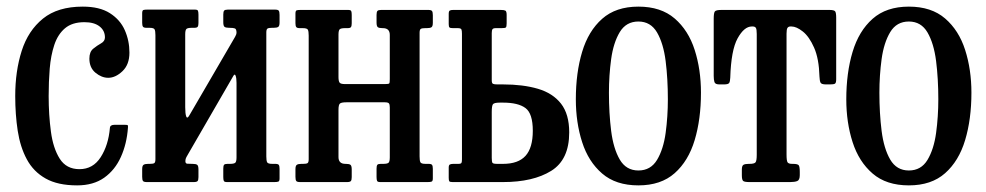

<svg xmlns="http://www.w3.org/2000/svg" viewBox="-20 -550 2980 580"><path d="M26 -260Q26 -335 45.5 -396.2Q65 -457.5 109.8 -493.8Q154.5 -530 230 -530Q281 -530 312 -510.2Q343 -490.5 357 -458.8Q371 -427 371 -391Q371 -355 350 -335Q329 -315 307 -315Q287 -315 268.5 -330.2Q250 -345.5 250 -373Q250 -393.5 261.8 -403Q273.5 -412.5 285.2 -419Q297 -425.5 297 -437Q297 -457.5 280.8 -470.2Q264.5 -483 235 -483Q198 -483 176.2 -464.5Q154.5 -446 144 -414.2Q133.5 -382.5 130.2 -342.8Q127 -303 127 -260Q127 -203 133.8 -152.5Q140.5 -102 160.5 -70.5Q180.5 -39 220 -39Q261 -39 284.2 -75.2Q307.5 -111.5 312 -163.5Q312.5 -173 326 -173H357Q365 -173 366 -171.5Q367 -170 366.5 -164Q363 -115.5 345.2 -76Q327.5 -36.5 294.8 -13.2Q262 10 213 10Q154.5 10 117.8 -10.8Q81 -31.5 61 -68.8Q41 -106 33.5 -155Q26 -204 26 -260Z M784.5 -77.5Q784.5 -64.5 787 -59.8Q789.5 -55 802.5 -55H811.5Q820 -55 822.2 -51.8Q824.5 -48.5 824.5 -40V-11Q824.5 -3 821 -1.5Q817.5 0 809 0H665.5Q657.5 0 656 -3.8Q654.5 -7.5 654.5 -15.5V-40.5Q654.5 -49 656.8 -52Q659 -55 667 -55H674.5Q686.5 -55 690.5 -58.2Q694.5 -61.5 694.5 -74.5V-299.5Q694.5 -314 691.8 -321.2Q689 -328.5 684.5 -320L548 -84Q546 -80.5 543 -75.2Q540 -70 540 -63.5Q540 -56 545.5 -55.5Q551 -55 560.5 -55H562Q572 -55 575.8 -52Q579.5 -49 579.5 -38V-15Q579.5 -6 576.8 -3Q574 0 565.5 0H423.5Q414.5 0 412 -3.2Q409.5 -6.5 409.5 -16V-39Q409.5 -49.5 413.8 -52.2Q418 -55 427.5 -55H432.5Q442.5 -55 446 -57.2Q449.5 -59.5 449.5 -69V-443.5Q449.5 -456.5 447 -461.2Q444.5 -466 431.5 -466H422.5Q414.5 -466 412 -469.2Q409.5 -472.5 409.5 -481V-510Q409.5 -518.5 413.2 -519.8Q417 -521 425 -521H568.5Q576.5 -521 578 -517.5Q579.5 -514 579.5 -505.5V-480.5Q579.5 -472.5 577.2 -469.2Q575 -466 567 -466H559.5Q547.5 -466 543.5 -462.8Q539.5 -459.5 539.5 -446.5V-226Q539.5 -206.5 542.5 -198.2Q545.5 -190 552 -201.5L690 -438.5Q694.5 -446.5 694.5 -450.5Q694.5 -462 689.8 -464Q685 -466 673.5 -466H672Q662 -466 658.2 -469Q654.5 -472 654.5 -483V-506Q654.5 -515 657.2 -518Q660 -521 668.5 -521H810.5Q819.5 -521 822 -517.8Q824.5 -514.5 824.5 -505V-482Q824.5 -471.5 820.5 -468.8Q816.5 -466 806.5 -466H801.5Q792 -466 788.2 -463.8Q784.5 -461.5 784.5 -452Z M1247.5 -77.5Q1247.5 -64.5 1250 -59.8Q1252.5 -55 1265.5 -55H1274.5Q1283 -55 1285.2 -51.8Q1287.5 -48.5 1287.5 -40V-11Q1287.5 -3 1284 -1.5Q1280.5 0 1272 0H1128.5Q1120.5 0 1119 -3.8Q1117.5 -7.5 1117.5 -15.5V-40.5Q1117.5 -49 1119.8 -52Q1122 -55 1130 -55H1137.5Q1149.5 -55 1153.5 -58.2Q1157.5 -61.5 1157.5 -74.5V-225.5Q1157.5 -234.5 1154.8 -237.8Q1152 -241 1142 -241H1027Q1012 -241 1007.2 -237.5Q1002.5 -234 1002.5 -218V-75.5Q1002.5 -55 1023.5 -55H1025Q1035 -55 1038.8 -52Q1042.5 -49 1042.5 -38V-15Q1042.5 -6 1039.8 -3Q1037 0 1028.5 0H886.5Q877.5 0 875 -3.2Q872.5 -6.5 872.5 -16V-39Q872.5 -49.5 876.8 -52.2Q881 -55 890.5 -55H895.5Q905.5 -55 909 -57.2Q912.5 -59.5 912.5 -69V-442.5Q912.5 -455.5 910 -460.2Q907.5 -465 894.5 -465H885.5Q877.5 -465 875 -468.2Q872.5 -471.5 872.5 -480V-509Q872.5 -517.5 876.2 -518.8Q880 -520 888 -520H1031.5Q1039.5 -520 1041 -516.5Q1042.5 -513 1042.5 -504.5V-479.5Q1042.5 -471.5 1040.2 -468.2Q1038 -465 1030 -465H1022.5Q1010.5 -465 1006.5 -461.8Q1002.5 -458.5 1002.5 -445.5V-317.5Q1002.5 -305 1005.8 -300.5Q1009 -296 1022.5 -296H1142.5Q1154 -296 1155.8 -298Q1157.5 -300 1157.5 -311V-444.5Q1157.5 -465 1136.5 -465H1135Q1125 -465 1121.2 -468Q1117.5 -471 1117.5 -482V-505Q1117.5 -514 1120.2 -517Q1123 -520 1131.5 -520H1273.5Q1282.5 -520 1285 -516.8Q1287.5 -513.5 1287.5 -504V-481Q1287.5 -470.5 1283.5 -467.8Q1279.5 -465 1269.5 -465H1264.5Q1255 -465 1251.2 -462.8Q1247.5 -460.5 1247.5 -451Z M1347 0Q1339 0 1337.2 -2.5Q1335.5 -5 1335.5 -13V-44Q1335.5 -51.5 1339.2 -53.2Q1343 -55 1349.5 -55H1364.5Q1372.5 -55 1374 -58Q1375.5 -61 1375.5 -68.5V-448Q1375.5 -457.5 1373.8 -461.2Q1372 -465 1362.5 -465H1348Q1340.5 -465 1338 -467Q1335.5 -469 1335.5 -477V-508Q1335.5 -516 1338.5 -518Q1341.5 -520 1349 -520H1492.5Q1502.5 -520 1506.5 -518Q1510.5 -516 1510.5 -505V-479.5Q1510.5 -469 1508 -467Q1505.5 -465 1495 -465H1478Q1470 -465 1467.8 -461.8Q1465.5 -458.5 1465.5 -450V-307.5Q1465.5 -298.5 1469.2 -296.8Q1473 -295 1482.5 -295H1499.5Q1560 -295 1605 -281.8Q1650 -268.5 1674.8 -236.8Q1699.5 -205 1699.5 -150Q1699.5 -67.5 1645 -33.8Q1590.5 0 1499.5 0ZM1499.5 -55Q1545.5 -55 1567.5 -79.2Q1589.5 -103.5 1589.5 -155Q1589.5 -207 1567.5 -223.5Q1545.5 -240 1499.5 -240H1490Q1472.5 -240 1469 -235Q1465.5 -230 1465.5 -212V-73Q1465.5 -61 1467.8 -58Q1470 -55 1482 -55Z M1719.5 -250Q1719.5 -330 1738.5 -393.2Q1757.5 -456.5 1799 -493.2Q1840.5 -530 1908.5 -530Q1976.5 -530 2018 -494.2Q2059.5 -458.5 2078.5 -399.2Q2097.5 -340 2097.5 -270Q2097.5 -190 2078.5 -126.8Q2059.5 -63.5 2018 -26.8Q1976.5 10 1908.5 10Q1840.5 10 1799 -25.8Q1757.5 -61.5 1738.5 -120.8Q1719.5 -180 1719.5 -250ZM1819.5 -270Q1819.5 -208 1826.2 -154.5Q1833 -101 1852.2 -68Q1871.5 -35 1908.5 -35Q1945.5 -35 1964.8 -67Q1984 -99 1990.8 -148.5Q1997.5 -198 1997.5 -250Q1997.5 -312 1990.8 -365.5Q1984 -419 1964.8 -452Q1945.5 -485 1908.5 -485Q1871.5 -485 1852.2 -453Q1833 -421 1826.2 -371.5Q1819.5 -322 1819.5 -270Z M2221 -20.5V-37.5Q2221 -49.5 2226 -52.2Q2231 -55 2242 -55H2244Q2258.5 -55 2262.2 -59.5Q2266 -64 2266 -82.5V-447.5Q2266 -462 2263.2 -466Q2260.5 -470 2254 -470H2251Q2228 -470 2208.2 -434.2Q2188.5 -398.5 2186 -315.5Q2185.5 -304 2182.8 -299.5Q2180 -295 2167 -295H2153Q2140.5 -295 2138.2 -302.2Q2136 -309.5 2136 -320.5V-493.5Q2136 -511 2139.5 -515.5Q2143 -520 2160 -520H2485Q2499.5 -520 2502.8 -515.8Q2506 -511.5 2506 -496.5V-310.5Q2506 -299.5 2502.2 -297.2Q2498.5 -295 2487 -295H2475Q2461 -295 2458.5 -300.8Q2456 -306.5 2455.5 -318.5Q2454 -373 2439.2 -406.2Q2424.5 -439.5 2405.2 -454.8Q2386 -470 2371 -470H2367.5Q2362 -470 2359 -466Q2356 -462 2356 -448.5V-83.5Q2356 -64.5 2359 -59.8Q2362 -55 2373 -55H2375Q2390 -55 2393 -50.5Q2396 -46 2396 -30.5V-21Q2396 -6 2388.2 -3Q2380.5 0 2367 0H2244Q2229.5 0 2225.2 -3.2Q2221 -6.5 2221 -20.5Z M2536.5 -250Q2536.5 -330 2555.5 -393.2Q2574.5 -456.5 2616 -493.2Q2657.5 -530 2725.5 -530Q2793.5 -530 2835 -494.2Q2876.5 -458.5 2895.5 -399.2Q2914.5 -340 2914.5 -270Q2914.5 -190 2895.5 -126.8Q2876.5 -63.5 2835 -26.8Q2793.5 10 2725.5 10Q2657.5 10 2616 -25.8Q2574.5 -61.5 2555.5 -120.8Q2536.5 -180 2536.5 -250ZM2636.5 -270Q2636.5 -208 2643.2 -154.5Q2650 -101 2669.2 -68Q2688.5 -35 2725.5 -35Q2762.5 -35 2781.8 -67Q2801 -99 2807.8 -148.5Q2814.5 -198 2814.5 -250Q2814.5 -312 2807.8 -365.5Q2801 -419 2781.8 -452Q2762.5 -485 2725.5 -485Q2688.5 -485 2669.2 -453Q2650 -421 2643.2 -371.5Q2636.5 -322 2636.5 -270Z"/></svg>

Font: Besley* Condensed
Style: Regular
Weight: 400
Width: 3
Designer: Owen Earl
Foundry: indestructible type*
Version: Version 3.000; ttfautohint (v1.8.3)